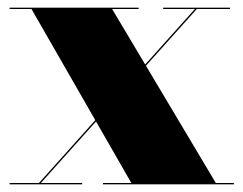

<svg xmlns="http://www.w3.org/2000/svg" viewBox="-20 -480 634 500"><path d="M248 0V-3.5H322L62 -456.5H5V-460H341V-456.5H272L542 -3.5H589V0ZM5 0V-3.5H81.5L487.5 -456.5H405V-460H579V-456.5H492.5L86.5 -3.5H194V0Z"/></svg>

Font: Bodoni Moda 48pt Black
Style: Regular
Weight: 900
Designer: Owen Earl
Foundry: indestructible type
Version: Version 2.004